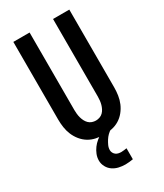

<svg xmlns="http://www.w3.org/2000/svg" viewBox="-234 -823 967 1135"><g transform="rotate(-30 250.0 -255.5)"><path d="M250 8Q223 8 196 2.5Q169 -3 146 -17Q123 -31 105.5 -52.5Q88 -74 77.5 -99Q67 -124 63 -151Q59 -178 59 -205V-735H170V-205Q170 -192 171.5 -178.5Q173 -165 176.5 -152.5Q180 -140 186 -128Q192 -116 201.5 -106.5Q211 -97 224 -92.5Q237 -88 250 -88Q263 -88 276 -92.5Q289 -97 298.5 -106.5Q308 -116 314 -128Q320 -140 323.5 -152.5Q327 -165 328.5 -178.5Q330 -192 330 -205V-735H441V-205Q441 -178 437 -151Q433 -124 422.5 -99Q412 -74 394.5 -52.5Q377 -31 354 -17Q331 -3 304 2.5Q277 8 250 8ZM272 224Q249 224 227 219Q205 214 186.5 201.5Q168 189 157 168.5Q146 148 146 126Q146 104 154 84Q162 64 174.5 47Q187 30 203.5 16.5Q220 3 238 -8H301V0Q287 8 275.5 19.5Q264 31 255.5 44.5Q247 58 240 73Q233 88 233 105Q233 114 237.5 123Q242 132 250 138Q258 144 268 146Q278 148 287 148Q297 148 306 146.5Q315 145 324 144V219Q311 221 298 222.5Q285 224 272 224Z"/></g></svg>

Font: Iosevka Term
Style: Bold
Weight: 700
Monospace: yes
Designer: Belleve Invis
Foundry: Belleve Invis
Version: Version 30.0.1